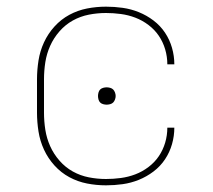

<svg xmlns="http://www.w3.org/2000/svg" viewBox="-20 -548 640 576"><path d="M298 8Q269 8 241 2.5Q213 -3 188 -16.5Q163 -30 143.5 -51.5Q124 -73 112 -99Q100 -125 95.5 -153.5Q91 -182 91 -210V-310Q91 -338 95.5 -366.5Q100 -395 112 -421Q124 -447 143.5 -468.5Q163 -490 188 -503.5Q213 -517 241 -522.5Q269 -528 298 -528Q323 -528 348 -524.5Q373 -521 396.5 -511.5Q420 -502 440.5 -486.5Q461 -471 475 -450Q489 -429 496 -404.5Q503 -380 503 -355H482Q482 -378 475.5 -400Q469 -422 456.5 -440.5Q444 -459 425.5 -473Q407 -487 386 -495Q365 -503 342.5 -506Q320 -509 298 -509Q272 -509 246.5 -504Q221 -499 198.5 -486.5Q176 -474 158.5 -454Q141 -434 130.5 -410.5Q120 -387 116 -361.5Q112 -336 112 -310V-210Q112 -184 116 -158.5Q120 -133 130.5 -109.5Q141 -86 158.5 -66Q176 -46 198.5 -33.5Q221 -21 246.5 -16Q272 -11 298 -11Q320 -11 342.5 -14Q365 -17 386 -25Q407 -33 425.5 -47Q444 -61 456.5 -79.5Q469 -98 475.5 -120Q482 -142 482 -165H503Q503 -140 496 -115.5Q489 -91 475 -70Q461 -49 440.5 -33.5Q420 -18 396.5 -8.5Q373 1 348 4.5Q323 8 298 8ZM300 -234Q295 -234 289.5 -235.5Q284 -237 280.5 -240.5Q277 -244 275.5 -249.5Q274 -255 274 -260Q274 -265 275.5 -270.5Q277 -276 280.5 -279.5Q284 -283 289.5 -284.5Q295 -286 300 -286Q305 -286 310.5 -284.5Q316 -283 319.5 -279.5Q323 -276 325 -270.5Q327 -265 327 -260Q327 -255 325 -249.5Q323 -244 319.5 -240.5Q316 -237 310.5 -235.5Q305 -234 300 -234Z"/></svg>

Font: Iosevka Aile Thin
Style: Regular
Weight: 100
Designer: Belleve Invis
Foundry: Belleve Invis
Version: Version 31.1.0; ttfautohint (v1.8.4)